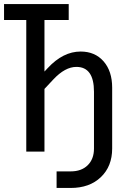

<svg xmlns="http://www.w3.org/2000/svg" viewBox="-20 -750 640 950"><path d="M260 180V98H330Q383 98 414 67.5Q445 37 445 -15V-296Q445 -419 358 -419Q302 -419 244 -357L200 -310V0H110V-651H0V-730H320V-651H200V-396L216 -413Q292 -495 379 -495Q450 -495 492.5 -446.5Q535 -398 535 -316V-15Q535 73 479 126.5Q423 180 330 180Z"/></svg>

Font: NKDuy Mono
Style: Regular
Weight: 400
Monospace: yes
Designer: NKDuy
Foundry: NKDuy
Version: Version 2.251; ttfautohint (v1.8.4.7-5d5b)